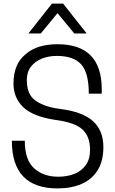

<svg xmlns="http://www.w3.org/2000/svg" viewBox="-20 -1037 641 1068"><path d="M462 -851ZM462 -851H393L300 -964L207 -851H138L269 -1017H331ZM300 11Q46 11 46 -254H118Q118 -147 170 -100.5Q222 -54 304 -54Q353 -54 393 -69.5Q433 -85 457 -118.5Q481 -152 481 -204Q481 -277 439 -316.5Q397 -356 288 -370Q162 -389 108.5 -441.5Q55 -494 55 -572Q55 -681 122 -735Q185 -791 300 -791Q546 -791 546 -540V-516H474Q474 -632 431.5 -679Q389 -726 296 -726Q251 -726 213 -711Q175 -696 152 -666Q129 -636 129 -591Q129 -539 150 -506Q171 -473 226 -452Q261 -438 315 -431Q441 -415 498 -362.5Q555 -310 555 -219Q555 -140 522.5 -89Q490 -38 433 -13.5Q376 11 300 11Z"/></svg>

Font: Tanohe Sans
Style: Regular
Weight: 400
Designer: Village Type and Design LLC & Cristiano Sobral
Foundry: Cooper Hewitt Smithsonian Design Museum
Version: Version 1.00;September 29, 2021;FontCreator 13.0.0.2655 64-b